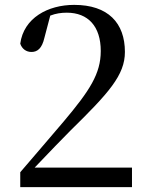

<svg xmlns="http://www.w3.org/2000/svg" viewBox="-20 -767 609 787"><path d="M63 0H521V-80H122C181 -142 239 -202 268 -231C426 -386 492 -459 492 -554C492 -673 423 -747 284 -747C176 -747 77 -693 63 -588C70 -567 87 -554 109 -554C133 -554 152 -568 162 -612L186 -703C209 -712 231 -715 254 -715C341 -715 393 -659 393 -558C393 -465 348 -396 241 -269C192 -212 128 -136 63 -61Z"/></svg>

Font: Noto Serif CJK SC Medium
Style: Regular
Weight: 500
Designer: Ryoko NISHIZUKA 西塚涼子 (kana & ideographs); Frank Grießhammer (Latin, Greek & Cyrillic); Wenlong ZHANG 张文龙 (bopomofo); San
Foundry: Adobe
Version: Version 2.001;hotconv 1.1.0;makeotfexe 2.6.0